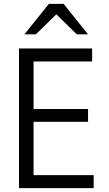

<svg xmlns="http://www.w3.org/2000/svg" viewBox="-20 -970 562 990"><path d="M78 0V-720H153V0ZM120 0V-67H463V0ZM120 -342V-408H434V-342ZM120 -653V-720H455V-653ZM106 -793 232 -950H308L434 -793H376L236 -930H305L165 -793Z"/></svg>

Font: Instrument Sans SemiCondensed
Style: Regular
Weight: 400
Width: 4
Designer: Rodrigo Fuenzalida
Foundry: fragTYPE
Version: Version 1.000;gftools[0.9.28]